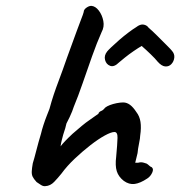

<svg xmlns="http://www.w3.org/2000/svg" viewBox="-20 -679 616 656"><path d="M135 -43Q128 -42 120 -47Q112 -52 105 -57Q95 -68 91.5 -75.5Q88 -83 88.5 -93.5Q89 -104 92 -121Q97 -137 104 -164.5Q111 -192 120 -222Q123 -235 128.5 -252Q134 -269 140 -284Q146 -299 149 -307Q156 -333 163.5 -355.5Q171 -378 182 -407Q193 -436 209 -482Q231 -542 242 -572.5Q253 -603 258.5 -616.5Q264 -630 266 -638Q266 -646 275 -652.5Q284 -659 292 -659Q306 -658 317.5 -643Q329 -628 333 -607.5Q337 -587 327 -569Q311 -533 294.5 -486.5Q278 -440 262.5 -395Q247 -350 232 -314Q231 -310 226.5 -298.5Q222 -287 218 -279Q214 -271 210.5 -264Q207 -257 207 -257Q206 -252 203 -241Q200 -230 196 -219Q194 -212 191 -200Q188 -188 187 -179Q192 -186 203 -197.5Q214 -209 228 -222Q244 -236 259 -248.5Q274 -261 286 -269Q297 -277 306.5 -283.5Q316 -290 316 -290Q317 -294 320 -296.5Q323 -299 326 -300Q329 -301 332.5 -304Q336 -307 339 -311Q345 -316 355.5 -320Q366 -324 378.5 -326.5Q391 -329 401 -329Q413 -329 424 -321Q435 -313 446 -296Q457 -282 460 -262.5Q463 -243 459 -216Q459 -208 455 -188.5Q451 -169 450 -156L442 -123H452Q462 -126 471.5 -123Q481 -120 481 -120Q486 -117 490 -113Q494 -109 498 -108Q506 -102 500 -89Q494 -76 483 -69Q459 -53 440 -50.5Q421 -48 403 -61Q385 -75 379 -94Q373 -113 377 -144Q381 -188 381.5 -208Q382 -228 371 -228Q360 -228 338 -216Q316 -204 289 -183Q262 -162 235.5 -137Q209 -112 190 -86Q178 -71 165 -57.5Q152 -44 135 -43ZM387 -466Q370 -449 356.5 -454Q343 -459 339 -474Q335 -489 346 -503Q349 -507 360.5 -518Q372 -529 387.5 -542.5Q403 -556 419 -568Q435 -580 445 -586Q459 -597 470.5 -595Q482 -593 488 -584Q500 -574 517.5 -556.5Q535 -539 550 -524Q565 -509 567 -506Q577 -495 575.5 -482Q574 -469 565.5 -460Q557 -451 544.5 -452Q532 -453 518 -469Q511 -478 495 -493.5Q479 -509 464 -522Q452 -515 436 -504Q420 -493 407 -482.5Q394 -472 387 -466Z"/></svg>

Font: Caveat SemiBold
Style: Regular
Weight: 600
Designer: Pablo Impallari
Foundry: Pablo Impallari
Version: Version 2.000